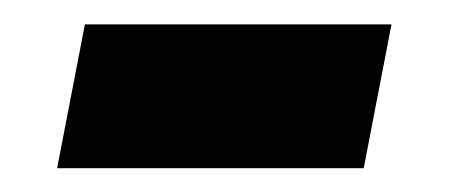

<svg xmlns="http://www.w3.org/2000/svg" viewBox="-20 -339 373 159"><path d="M304.2 -318.8 281.2 -199.7H27.3L50.3 -318.8Z"/></svg>

Font: Arimo
Style: Italic
Weight: 400
Italic angle: -12°
Designer: Steve Matteson
Foundry: Monotype Imaging Inc.
Version: Version 1.33